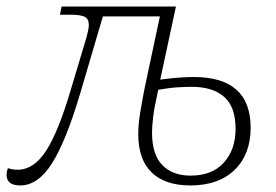

<svg xmlns="http://www.w3.org/2000/svg" viewBox="-68 -556 843 586"><path d="M-6 10Q-48 10 -48 -23Q-48 -31 -44 -43Q-31 -38 -14 -38Q35 -38 72.5 -95.5Q110 -153 148 -282L196 -442Q199 -454 201 -463Q203 -472 203 -479Q203 -500 189 -505.5Q175 -511 151 -511H115L120 -536H469L421 -313Q459 -318 483 -319.5Q507 -321 523 -321Q697 -321 697 -166Q697 -85 648 -37.5Q599 10 513 10Q436 10 395 -29.5Q354 -69 354 -147Q354 -176 359.5 -210Q365 -244 373 -285L420 -506H246L178 -275Q134 -126 91 -58Q48 10 -6 10ZM514 -20Q579 -20 615 -59.5Q651 -99 651 -163Q651 -230 616 -260.5Q581 -291 518 -291Q500 -291 474.5 -289.5Q449 -288 415 -282Q403 -229 399.5 -199.5Q396 -170 396 -152Q396 -84 427.5 -52Q459 -20 514 -20Z"/></svg>

Font: Noto Serif ExtraLight
Style: Italic
Weight: 200
Italic angle: -12°
Designer: Monotype Design Team
Foundry: Monotype Imaging Inc.
Version: Version 2.014; ttfautohint (v1.8.4.7-5d5b)